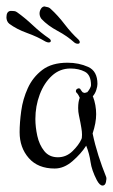

<svg xmlns="http://www.w3.org/2000/svg" viewBox="-48 -549 351 597"><path d="M271 28Q262 28 253 11Q237 -20 233.5 -45.5Q230 -71 220 -96Q204 -71 177.5 -48Q151 -25 122 -25Q70 -25 41.5 -57.5Q13 -90 13 -138Q13 -167 18 -204Q23 -241 38.5 -275Q54 -309 83.5 -331.5Q113 -354 162 -354Q197 -354 226 -341Q255 -328 255 -288Q255 -281 251.5 -269.5Q248 -258 240 -249H241Q246 -236 248.5 -222Q251 -208 251 -194Q251 -167 240 -134Q247 -100 258 -65.5Q269 -31 282 1Q284 6 281.5 17Q279 28 271 28ZM132 -60Q158 -60 177.5 -79Q197 -98 205 -116Q207 -119 207 -130Q207 -140 205 -151Q203 -162 202 -168Q200 -179 197.5 -190Q195 -201 195 -213Q195 -233 200 -245Q198 -249 196 -253Q194 -257 189 -262Q188 -263 188 -266Q188 -271 193.5 -273.5Q199 -276 203 -271H202Q207 -264 208.5 -262.5Q210 -261 216 -260Q220 -262 223 -262Q227 -266 231 -273Q235 -280 235 -284Q235 -316 216 -326Q197 -336 171 -336Q138 -336 113.5 -313.5Q89 -291 75.5 -255Q62 -219 62 -179Q62 -154 68 -126.5Q74 -99 89.5 -79.5Q105 -60 132 -60ZM194 -413Q188 -413 183 -417Q161 -437 131 -453Q101 -469 81 -490Q75 -498 75 -507Q75 -515 79.5 -522Q84 -529 91 -529Q93 -528 99 -527Q105 -526 110 -521Q132 -501 153 -473.5Q174 -446 196 -426Q200 -422 200 -418Q200 -413 194 -413ZM103 -417Q99 -417 93 -420Q68 -435 36 -446.5Q4 -458 -19 -475Q-24 -479 -26 -484.5Q-28 -490 -28 -495Q-28 -513 -16 -515H-11Q-8 -515 -3.5 -514.5Q1 -514 5 -511Q29 -494 54 -470.5Q79 -447 104 -430Q110 -426 110 -422Q110 -417 103 -417Z"/></svg>

Font: Ruge Boogie
Style: Regular
Weight: 400
Designer: Robert E. Leuschke
Foundry: Robert E. Leuschke
Version: Version 1.010; ttfautohint (v1.8.3)